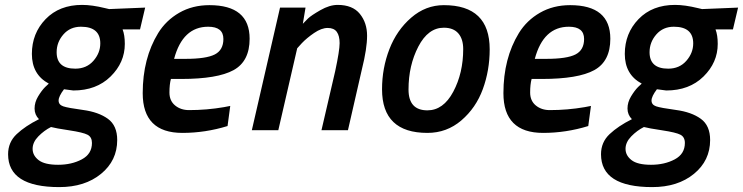

<svg xmlns="http://www.w3.org/2000/svg" viewBox="-20 -531 3030 783"><path d="M222 232Q13 232 13 98Q13 49 48 16Q83 -17 139 -45Q121 -63 121 -88.5Q121 -114 135.5 -138Q150 -162 164 -176L179 -190Q110 -227 110 -311Q110 -395 166 -453Q222 -511 315 -511Q355 -511 408 -498L425 -494L572 -500L551 -411H480Q489 -388 489 -352Q489 -276 431 -219Q373 -162 279 -162L241 -167Q219 -138 219 -121Q219 -104 237.5 -97.5Q256 -91 319 -82.5Q382 -74 420 -46.5Q458 -19 458 40Q458 124 392 178Q326 232 222 232ZM355 52Q355 28 337 18.5Q319 9 262.5 0.5Q206 -8 188 -13Q160 1 136.5 25Q113 49 113 76Q113 103 137.5 122Q162 141 217 141Q272 141 313.5 119Q355 97 355 52ZM287 -251Q333 -251 361 -283Q389 -315 389 -354Q389 -422 310 -422Q266 -422 238.5 -390.5Q211 -359 211 -318Q211 -251 287 -251Z M751 -82Q823 -82 893 -94L919 -99L908 -17Q817 11 724 11Q562 11 562 -151Q562 -293 625 -396Q657 -448 711 -479Q765 -510 834 -510Q998 -510 998 -373Q998 -281 932.5 -245Q867 -209 719 -209H677Q671 -187 671 -153.5Q671 -120 694 -101Q717 -82 751 -82ZM737 -291Q821 -291 856 -309Q891 -327 891 -372Q891 -422 829 -422Q725 -422 690 -291Z M1357 -511Q1418 -511 1447.5 -474.5Q1477 -438 1477 -385.5Q1477 -333 1456 -249L1399 0H1291L1347 -241Q1365 -325 1365 -355Q1365 -385 1353.5 -401Q1342 -417 1316.5 -417Q1291 -417 1261 -396.5Q1231 -376 1211 -355L1192 -334L1115 0H1007L1122 -500H1226L1215 -434Q1223 -443 1236 -455.5Q1249 -468 1286.5 -489.5Q1324 -511 1357 -511Z M1790 -510Q1977 -510 1977 -330Q1977 -244 1949 -167.5Q1921 -91 1861.5 -40Q1802 11 1723 11Q1538 11 1538 -167Q1538 -253 1568 -330.5Q1598 -408 1657 -459Q1716 -510 1790 -510ZM1723 -81Q1788 -81 1828.5 -157Q1869 -233 1869 -331Q1869 -372 1849 -395Q1829 -418 1790 -418Q1726 -418 1686 -341Q1646 -264 1646 -166Q1646 -81 1723 -81Z M2222 -82Q2294 -82 2364 -94L2390 -99L2379 -17Q2288 11 2195 11Q2033 11 2033 -151Q2033 -293 2096 -396Q2128 -448 2182 -479Q2236 -510 2305 -510Q2469 -510 2469 -373Q2469 -281 2403.5 -245Q2338 -209 2190 -209H2148Q2142 -187 2142 -153.5Q2142 -120 2165 -101Q2188 -82 2222 -82ZM2208 -291Q2292 -291 2327 -309Q2362 -327 2362 -372Q2362 -422 2300 -422Q2196 -422 2161 -291Z M2640 232Q2431 232 2431 98Q2431 49 2466 16Q2501 -17 2557 -45Q2539 -63 2539 -88.5Q2539 -114 2553.5 -138Q2568 -162 2582 -176L2597 -190Q2528 -227 2528 -311Q2528 -395 2584 -453Q2640 -511 2733 -511Q2773 -511 2826 -498L2843 -494L2990 -500L2969 -411H2898Q2907 -388 2907 -352Q2907 -276 2849 -219Q2791 -162 2697 -162L2659 -167Q2637 -138 2637 -121Q2637 -104 2655.5 -97.5Q2674 -91 2737 -82.5Q2800 -74 2838 -46.5Q2876 -19 2876 40Q2876 124 2810 178Q2744 232 2640 232ZM2773 52Q2773 28 2755 18.5Q2737 9 2680.5 0.5Q2624 -8 2606 -13Q2578 1 2554.5 25Q2531 49 2531 76Q2531 103 2555.5 122Q2580 141 2635 141Q2690 141 2731.5 119Q2773 97 2773 52ZM2705 -251Q2751 -251 2779 -283Q2807 -315 2807 -354Q2807 -422 2728 -422Q2684 -422 2656.5 -390.5Q2629 -359 2629 -318Q2629 -251 2705 -251Z"/></svg>

Font: Titillium Web
Style: SemiBold Italic
Weight: 600
Italic angle: -13°
Version: Version 1.001;PS 57.000;hotconv 1.0.70;makeotf.lib2.5.55311